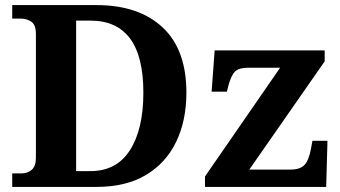

<svg xmlns="http://www.w3.org/2000/svg" viewBox="-20 -734 1337 754"><path d="M28 0V-53H64Q89 -53 105 -67.5Q121 -82 121 -115V-601Q121 -636 103.5 -648.5Q86 -661 60 -661H28V-714H359Q524 -714 618 -627Q712 -540 712 -370Q712 -261 672 -177.5Q632 -94 553.5 -47Q475 0 359 0ZM335 -62Q438 -62 490.5 -144.5Q543 -227 543 -370Q543 -513 490.5 -583Q438 -653 336 -653H279V-62ZM785 0V-41L1080 -468H954Q919 -468 903.5 -453.5Q888 -439 877 -398L871 -374H811L823 -536H1255V-493L959 -68H1120Q1159 -68 1176 -86.5Q1193 -105 1201 -149L1207 -181H1266L1261 0Z"/></svg>

Font: Noto Serif
Style: Bold
Weight: 700
Designer: Monotype Design Team
Foundry: Monotype Imaging Inc.
Version: Version 2.014